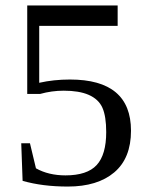

<svg xmlns="http://www.w3.org/2000/svg" viewBox="-20 -675 540 705"><path d="M221 -31H220Q300 -31 335 -69Q370 -107 370 -190Q370 -248 356 -279.5Q342 -311 305 -327Q270 -342 214 -342Q170 -342 127 -330H80V-655H412V-580H124V-371Q177 -383 237 -383Q461 -383 461 -195Q461 -94 399.5 -42Q338 10 229 10Q136 10 63 -11L58 -149H90L112 -57Q158 -31 221 -31Z"/></svg>

Font: Libra Serif Modern
Style: Regular
Weight: 400
Designer: Stefan Peev, Context Ltd
Foundry: Stefan Peev, Context Ltd
Version: Version 1.000